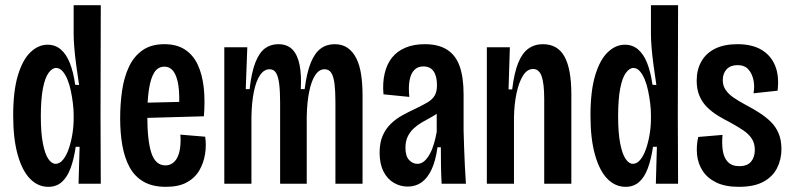

<svg xmlns="http://www.w3.org/2000/svg" viewBox="-20 -711 3066 743"><path d="M167 12Q127 12 96.5 -19Q66 -50 48.5 -112Q31 -174 31 -264Q31 -358 49 -418.5Q67 -479 97.5 -508.5Q128 -538 164 -538Q194 -538 215.5 -519.5Q237 -501 250.5 -466.5Q264 -432 271 -383L286 -382Q280 -422 275 -459Q270 -496 267.5 -527Q265 -558 265 -579V-691H370L369 -262L370 0H284L288 -143H273Q266 -95 253 -60Q240 -25 219 -6.5Q198 12 167 12ZM195 -77Q211 -77 224 -93Q237 -109 246 -135Q255 -161 260 -191.5Q265 -222 265 -251V-268Q265 -288 262 -312Q259 -336 254 -360Q249 -384 241 -403.5Q233 -423 222 -435.5Q211 -448 197 -448Q182 -448 168 -429Q154 -410 146 -368.5Q138 -327 138 -260Q138 -197 146 -156Q154 -115 167 -96Q180 -77 195 -77Z M622 12Q570 12 535.5 -8Q501 -28 481.5 -64Q462 -100 453.5 -148Q445 -196 445 -253Q445 -309 452.5 -360.5Q460 -412 479 -452.5Q498 -493 531.5 -516.5Q565 -540 616 -540Q664 -540 696 -519Q728 -498 745.5 -460Q763 -422 768.5 -371.5Q774 -321 769 -261L521 -254V-313L690 -317L672 -285Q676 -342 670.5 -379Q665 -416 651.5 -434.5Q638 -453 616 -453Q591 -453 577 -430.5Q563 -408 556.5 -366Q550 -324 550 -265Q550 -166 566 -118.5Q582 -71 620 -71Q635 -71 647 -79Q659 -87 666.5 -102Q674 -117 677 -139.5Q680 -162 678 -190L774 -182Q779 -149 773.5 -114.5Q768 -80 751 -51Q734 -22 702.5 -5Q671 12 622 12Z M848 0V-328V-528H937L931 -366H946Q953 -430 968 -468.5Q983 -507 1005 -523.5Q1027 -540 1057 -540Q1092 -540 1112 -519Q1132 -498 1139.5 -459Q1147 -420 1144 -366H1159Q1167 -430 1182.5 -468Q1198 -506 1221 -523Q1244 -540 1275 -540Q1305 -540 1325.5 -525.5Q1346 -511 1359 -485Q1372 -459 1377.5 -422.5Q1383 -386 1383 -341V0H1278V-317Q1278 -358 1274.5 -386.5Q1271 -415 1262 -429Q1253 -443 1236 -443Q1215 -443 1200 -420.5Q1185 -398 1176.5 -356.5Q1168 -315 1167 -259V0H1064V-314Q1064 -357 1060.5 -385.5Q1057 -414 1048.5 -428.5Q1040 -443 1023 -443Q1002 -443 986.5 -420.5Q971 -398 962.5 -356.5Q954 -315 953 -258V0Z M1558 11Q1529 11 1504 -3.5Q1479 -18 1464 -47.5Q1449 -77 1449 -120Q1449 -158 1460.5 -185Q1472 -212 1492 -231.5Q1512 -251 1537.5 -265Q1563 -279 1591 -292Q1618 -305 1635.5 -315.5Q1653 -326 1662 -341Q1671 -356 1671 -381Q1671 -416 1658 -435Q1645 -454 1618 -454Q1597 -454 1583.5 -440.5Q1570 -427 1565 -400.5Q1560 -374 1564 -336L1464 -346Q1460 -390 1468.5 -426.5Q1477 -463 1497 -488Q1517 -513 1549 -526.5Q1581 -540 1624 -540Q1677 -540 1710.5 -518.5Q1744 -497 1759 -454Q1774 -411 1774 -346V-207Q1775 -176 1776 -140Q1777 -104 1779 -67.5Q1781 -31 1783 0H1689Q1687 -36 1686.5 -71Q1686 -106 1686 -141H1673Q1666 -89 1650 -55Q1634 -21 1611 -5Q1588 11 1558 11ZM1595 -77Q1610 -77 1622 -87.5Q1634 -98 1643.5 -115.5Q1653 -133 1659.5 -155.5Q1666 -178 1670 -201V-291L1700 -301Q1692 -287 1677.5 -276Q1663 -265 1646 -256Q1629 -247 1612 -237Q1595 -227 1581 -214Q1567 -201 1558 -183Q1549 -165 1549 -139Q1549 -107 1563 -92Q1577 -77 1595 -77Z M1864 0V-326V-528H1953L1948 -365H1962Q1970 -430 1985.5 -468Q2001 -506 2025 -523Q2049 -540 2081 -540Q2138 -540 2164.5 -492Q2191 -444 2191 -346V0H2086V-327Q2086 -388 2076 -416Q2066 -444 2043 -444Q2020 -444 2004 -418.5Q1988 -393 1979 -351Q1970 -309 1969 -258V0Z M2401 12Q2361 12 2330.5 -19Q2300 -50 2282.5 -112Q2265 -174 2265 -264Q2265 -358 2283 -418.5Q2301 -479 2331.5 -508.5Q2362 -538 2398 -538Q2428 -538 2449.5 -519.5Q2471 -501 2484.5 -466.5Q2498 -432 2505 -383L2520 -382Q2514 -422 2509 -459Q2504 -496 2501.5 -527Q2499 -558 2499 -579V-691H2604L2603 -262L2604 0H2518L2522 -143H2507Q2500 -95 2487 -60Q2474 -25 2453 -6.5Q2432 12 2401 12ZM2429 -77Q2445 -77 2458 -93Q2471 -109 2480 -135Q2489 -161 2494 -191.5Q2499 -222 2499 -251V-268Q2499 -288 2496 -312Q2493 -336 2488 -360Q2483 -384 2475 -403.5Q2467 -423 2456 -435.5Q2445 -448 2431 -448Q2416 -448 2402 -429Q2388 -410 2380 -368.5Q2372 -327 2372 -260Q2372 -197 2380 -156Q2388 -115 2401 -96Q2414 -77 2429 -77Z M2839 12Q2786 12 2751.5 -5Q2717 -22 2699 -50Q2681 -78 2677.5 -112Q2674 -146 2682 -181L2776 -189Q2773 -156 2777 -128.5Q2781 -101 2796.5 -84.5Q2812 -68 2841 -68Q2872 -68 2886.5 -85.5Q2901 -103 2901 -131Q2901 -156 2889.5 -174Q2878 -192 2856.5 -206.5Q2835 -221 2806 -237Q2782 -249 2759 -263Q2736 -277 2717 -295.5Q2698 -314 2687 -339.5Q2676 -365 2676 -399Q2676 -441 2694 -473Q2712 -505 2747 -522.5Q2782 -540 2834 -540Q2890 -540 2926.5 -518.5Q2963 -497 2979.5 -457Q2996 -417 2989 -360L2896 -350Q2901 -378 2895.5 -402.5Q2890 -427 2875.5 -443Q2861 -459 2834 -459Q2807 -459 2792 -443Q2777 -427 2777 -401Q2777 -379 2788.5 -362.5Q2800 -346 2820 -332.5Q2840 -319 2866 -305Q2893 -291 2918 -275Q2943 -259 2962.5 -240Q2982 -221 2993 -195Q3004 -169 3004 -134Q3004 -94 2987 -60.5Q2970 -27 2934 -7.5Q2898 12 2839 12Z"/></svg>

Font: Bricolage Grotesque 48pt Condensed Medium
Style: Regular
Weight: 500
Width: 3
Designer: Mathieu Triay
Foundry: Atelier Triay
Version: Version 1.001;gftools[0.9.33.dev8+g029e19f]